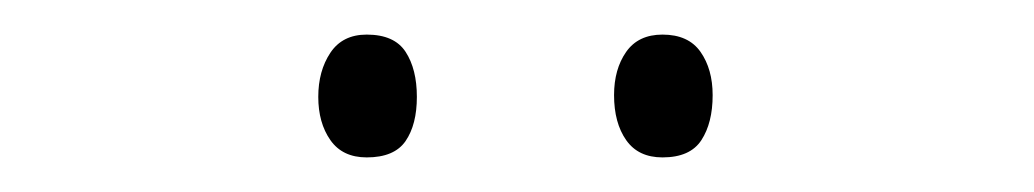

<svg xmlns="http://www.w3.org/2000/svg" viewBox="-20 -729 598 111"><path d="M164 -673Q164 -688 171 -698.5Q178 -709 192 -709Q208 -709 214.5 -699Q221 -689 221 -673Q221 -657 214.5 -647.5Q208 -638 192 -638Q178 -638 171 -648Q164 -658 164 -673ZM335 -674Q335 -689 342 -699Q349 -709 363 -709Q378 -709 385 -699Q392 -689 392 -674Q392 -658 385.5 -648Q379 -638 363 -638Q349 -638 342 -648Q335 -658 335 -674Z"/></svg>

Font: Noto Sans Armenian SemiCondensed ExtraLight
Style: Regular
Weight: 200
Width: 4
Designer: Monotype Design Team
Foundry: Monotype Imaging Inc.
Version: Version 2.008; ttfautohint (v1.8.4.7-5d5b)